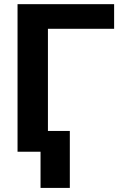

<svg xmlns="http://www.w3.org/2000/svg" viewBox="-20 -731 597 925"><path d="M529.8 -592.3H210.9V0H64.5V-710.9H529.8ZM316.4 174.3H175.3V-100.1H316.4Z"/></svg>

Font: RobotoInd
Style: Bold
Weight: 700
Designer: Google
Version: Version 2.001150; 2014